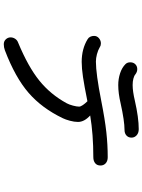

<svg xmlns="http://www.w3.org/2000/svg" viewBox="114 -896 771 1040"><g transform="rotate(90 500.0 -376.5)"><path d="M328 -670Q318 -680 318 -696Q318 -713 328.5 -723.5Q339 -734 355 -734Q370 -734 383 -724Q391 -717 406.5 -713Q422 -709 441 -709Q475 -709 526 -721Q618 -742 680 -742Q701 -742 713.5 -730.5Q726 -719 726 -703Q726 -686 714.5 -675.5Q703 -665 684 -665Q636 -665 541 -644Q486 -631 441 -631Q408 -631 377.5 -641Q347 -651 328 -670ZM877 -535Q877 -516 864.5 -506Q852 -496 832 -496Q708 -496 606 -479Q641 -447 641 -413Q641 -393 634.5 -369Q628 -345 621 -331Q567 -218 483.5 -145.5Q400 -73 253 -17Q237 -11 220 -11Q204 -11 193.5 -22Q183 -33 183 -48Q183 -61 190.5 -72.5Q198 -84 212 -89Q342 -143 417 -203.5Q492 -264 540 -352Q547 -365 552.5 -385.5Q558 -406 558 -419Q558 -427 549.5 -439.5Q541 -452 529 -464Q445 -447 397.5 -440Q350 -433 316 -433Q245 -433 193 -465Q184 -470 179.5 -479.5Q175 -489 175 -500Q175 -516 187.5 -526.5Q200 -537 215 -537Q227 -537 234 -532Q253 -521 274.5 -515.5Q296 -510 314 -510Q380 -510 527 -539Q628 -559 696.5 -566.5Q765 -574 832 -574Q853 -574 865 -563Q877 -552 877 -535Z"/></g></svg>

Font: Tsukimi Rounded Medium
Style: Regular
Weight: 500
Designer: Takashi Funayama
Foundry: Takashi Funayama
Version: Version 1.032; ttfautohint (v1.8.3)